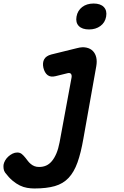

<svg xmlns="http://www.w3.org/2000/svg" viewBox="-85 -808 705 1089"><path d="M321 -369Q323 -382 317.5 -389Q312 -396 299 -393L230 -376Q202 -369 185 -382Q168 -395 161 -424Q155 -452 165.5 -471.5Q176 -491 206 -499L352 -535Q382 -543 405 -538Q428 -533 442 -518.5Q456 -504 461 -482Q466 -460 461 -432L388 -22Q374 59 354.5 113.5Q335 168 304 201Q273 234 226 247.5Q179 261 110 261Q90 261 69 257.5Q48 254 27.5 244Q7 234 -14 216.5Q-35 199 -56 171Q-63 161 -64.5 149Q-66 137 -65 127Q-63 115 -56 102.5Q-49 90 -38 80Q-27 70 -14 63.5Q-1 57 13 57Q28 57 38.5 65.5Q49 74 60 88Q67 97 73.5 105.5Q80 114 89.5 122Q99 130 110.5 134.5Q122 139 137 139Q159 139 177 131Q195 123 209.5 105.5Q224 88 235 62Q246 36 253 -1ZM420 -641Q381 -641 362 -660.5Q343 -680 349 -714Q355 -748 381 -768Q407 -788 446 -788Q485 -788 504 -768Q523 -748 517 -714Q511 -680 484.5 -660.5Q458 -641 420 -641Z"/></svg>

Font: Maple Mono
Style: Bold Italic
Weight: 700
Italic angle: -10°
Monospace: yes
Designer: subframe7536
Version: Version 7.000